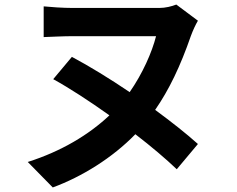

<svg xmlns="http://www.w3.org/2000/svg" viewBox="-20 -758 1040 844"><path d="M755 -738C735 -730 707 -723 680 -723H301C256 -723 201 -727 172 -730V-595C201 -596 260 -599 301 -599H666C648 -528 607 -435 550 -353C463 -412 373 -467 296 -508L214 -410C285 -371 374 -313 461 -251C371 -166 250 -93 102 -46L212 66C340 19 474 -64 575 -168C645 -114 709 -60 757 -14L850 -125C800 -170 734 -222 662 -275C723 -363 773 -467 819 -600C829 -627 840 -650 850 -667Z"/></svg>

Font: Source Han Sans Old Style Bold
Style: Regular
Weight: 700
Designer: Ryoko NISHIZUKA (kana & ideographs); Paul D. Hunt (Latin, Greek & Cyrillic); Wenlong ZHANG (bopomofo); Sandoll Communica
Foundry: Adobe Systems Incorporated
Version: Version 1.004;PS 1.004;hotconv 1.0.81;makeotf.lib2.5.63406